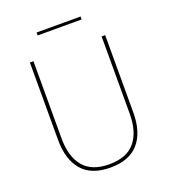

<svg xmlns="http://www.w3.org/2000/svg" viewBox="-142 -874 868 985"><g transform="rotate(-20 292.5 -381.5)"><path d="M292.5 9Q189 9 138 -50Q87 -109 87 -217.5V-639H106.5V-217.5Q106.5 -118 152 -63.5Q197.5 -9 292.5 -9Q388 -9 433.2 -63.5Q478.5 -118 478.5 -217.5V-639H498V-217.5Q498 -109 446.8 -50Q395.5 9 292.5 9ZM172 -756V-772H412V-756Z"/></g></svg>

Font: Anek Latin Thin
Style: Regular
Weight: 250
Designer: Yesha Goshar
Foundry: Ek Type
Version: Version 1.003